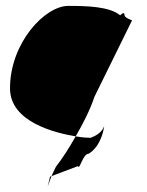

<svg xmlns="http://www.w3.org/2000/svg" viewBox="-20 -574 499 652"><path d="M14 -274C14 -158 171 -122 237 -111C262 -154 286 -201 301 -246L428 -504C435 -504 403 -512 403 -522C403 -533 396 -530 388 -522C352 -552 275 -554 212 -554C132 -554 14 -428 14 -274ZM150 26C138 76 140 62 155 24ZM155 24 245 -10C250 6 261 -52 281 -52C295 -60 324 -84 334 -146C326 -124 306 -113 288 -106C278 -106 259 -107 237 -111C215 -72 192 -36 170 -8C164 4 159 15 155 24Z"/></svg>

Font: Ampere
Style: SCUltCnd
Weight: 400
Version: Version 1